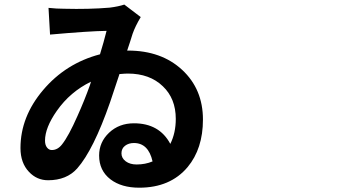

<svg xmlns="http://www.w3.org/2000/svg" viewBox="-20 -788 1540 856"><path d="M600.6 48.8Q521.5 48.8 472.7 11.7Q421.9 -27.3 421.9 -94.7Q421.9 -154.3 466.3 -196.3Q510.7 -238.3 577.1 -238.3Q690.4 -238.3 739.3 -146.5Q763.7 -195.3 763.7 -257.8Q763.7 -348.6 706.1 -403.3Q647.5 -460 549.8 -460Q538.1 -460 515.6 -458H512.7Q492.2 -395.5 470.7 -332Q396.5 -119.1 324.2 -37.1Q277.3 15.6 194.3 15.6Q144.5 15.6 109.4 -21.5Q71.3 -61.5 71.3 -127.9Q71.3 -267.6 172.4 -386.7Q273.4 -505.9 425.8 -545.9Q442.4 -599.6 455.1 -650.4Q377.9 -649.4 203.1 -633.8L196.3 -752.9Q232.4 -749 265.6 -749Q376 -746.1 468.8 -753.9Q507.8 -758.8 534.2 -767.6L607.4 -711.9Q583 -670.9 571.3 -637.7Q568.4 -627 559.6 -600.6Q550.8 -576.2 546.9 -562.5H550.8Q699.2 -562.5 792 -476.6Q884.8 -390.6 884.8 -254.9Q884.8 -125 816.4 -43Q739.3 48.8 600.6 48.8ZM588.9 -54.7Q627.9 -54.7 660.2 -68.4Q641.6 -150.4 577.1 -150.4Q553.7 -150.4 537.6 -138.2Q521.5 -126 521.5 -104.5Q521.5 -83 540.5 -68.8Q559.6 -54.7 588.9 -54.7ZM210.9 -119.1Q237.3 -119.1 256.8 -144.5Q286.1 -181.6 325.2 -270.5Q356.4 -339.8 380.9 -408.2L385.7 -423.8Q293 -378.9 233.4 -293.9Q180.7 -218.8 180.7 -161.1Q180.7 -141.6 189.5 -130.4Q198.2 -119.1 210.9 -119.1Z"/></svg>

Font: Bpmf GenYo Gothic B
Style: B
Weight: 700
Foundry: But Ko
Version: Version 1.320